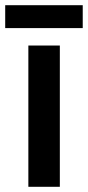

<svg xmlns="http://www.w3.org/2000/svg" viewBox="-36 -718 338 738"><path d="M282 -698H-16V-610H282ZM194 0V-543H73V0Z"/></svg>

Font: Noto Sans Devanagari UI SemiCondensed SemiBold
Style: Regular
Weight: 600
Width: 4
Designer: Jelle Bosma - Monotype Design Team
Foundry: Monotype Imaging Inc.
Version: Version 2.004